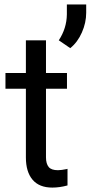

<svg xmlns="http://www.w3.org/2000/svg" viewBox="-20 -829 405 858"><path d="M185.5 -648.9V-646.5V-502.9H277.3H279.3V-500.5V-435.1V-432.6H277.3H185.5V-126Q185.5 -97.2 197.8 -82.5Q209.5 -68.4 238.8 -68.4Q238.8 -68.4 239.3 -68.4Q253.4 -68.4 279.3 -73.7L281.7 -74.7V-71.8V-2V-0.5L280.3 0Q246.1 9.3 213.9 9.3Q155.3 9.3 125.5 -25.9Q95.7 -61 95.7 -125.5V-432.6H6.3H4.4V-434.6V-500.5V-502.9H6.3H95.7V-646.5V-648.9H97.7H183.6ZM293.9 -613.8 242.7 -648.9Q277.8 -702.1 278.8 -764.2V-809.1H365.2V-772Q365.2 -727.5 345.9 -683.8Q326.7 -640.1 293.9 -613.8Z"/></svg>

Font: MAUL
Style: Regular
Weight: 400
Designer: MAUL
Version: Version 1.0; 2020; ttfautohint (v1.8.3)